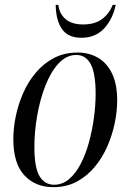

<svg xmlns="http://www.w3.org/2000/svg" viewBox="-20 -763 538 793"><path d="M200 10Q126 10 80.5 -39Q35 -88 35 -189Q35 -233 45 -282Q55 -331 75.5 -378Q96 -425 128 -463Q160 -501 203 -523.5Q246 -546 301 -546Q346 -546 383 -525.5Q420 -505 442 -461Q464 -417 464 -347Q464 -304 454 -255Q444 -206 423.5 -159Q403 -112 371.5 -74Q340 -36 297.5 -13Q255 10 200 10ZM203 0Q238 0 265.5 -23.5Q293 -47 313.5 -86.5Q334 -126 347.5 -175.5Q361 -225 368 -277Q375 -329 375 -376Q375 -459 355 -497.5Q335 -536 295 -536Q254 -536 221.5 -500.5Q189 -465 167 -408Q145 -351 133.5 -285Q122 -219 122 -157Q122 -70 143.5 -35Q165 0 203 0ZM316 -607Q261 -607 236 -643Q211 -679 210 -743H221Q225 -706 251 -684Q277 -662 323 -662Q371 -662 400.5 -683.5Q430 -705 446 -743H458Q446 -685 410.5 -646Q375 -607 316 -607Z"/></svg>

Font: Noto Serif Display Condensed
Style: Italic
Weight: 400
Width: 3
Italic angle: -12°
Designer: Monotype Design Team
Foundry: Monotype Imaging Inc.
Version: Version 2.009